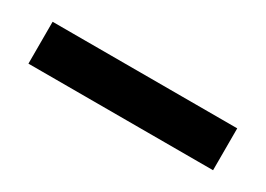

<svg xmlns="http://www.w3.org/2000/svg" viewBox="-17 -841 577 417"><g transform="rotate(30 271.5 -632.5)"><path d="M40 -580V-685H503V-580Z"/></g></svg>

Font: Zen Dots
Style: Regular
Weight: 400
Designer: Yoshimichi Ohira
Foundry: A-1 Corp ZenFonts
Version: Version 1.000; ttfautohint (v1.8.3)